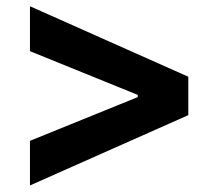

<svg xmlns="http://www.w3.org/2000/svg" viewBox="-20 -665 686 603"><path d="M571.4 -303.4 74.1 -82.6V-222.7L417.5 -362L412.7 -355V-372.4L417.5 -365L74.1 -504.3V-645.4L571.4 -424Z"/></svg>

Font: Inter Variable LoSnoCo
Style: Regular
Weight: 400
Designer: Rasmus Andersson
Foundry: rsms
Version: Version 4.000;git-a52131595; featfreeze: case,dlig,ss01,ss02